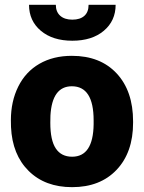

<svg xmlns="http://www.w3.org/2000/svg" viewBox="-20 -771 602 801"><path d="M25.4 -269Q25.4 -348.1 56.2 -409.9Q86.9 -471.7 144.5 -504.9Q202.1 -538.1 279.8 -538.1Q398.4 -538.1 466.8 -464.6Q535.2 -391.1 535.2 -264.6V-258.8Q535.2 -135.3 466.6 -62.7Q397.9 9.8 280.8 9.8Q168 9.8 99.6 -57.9Q31.2 -125.5 25.9 -241.2ZM189.9 -258.8Q189.9 -185.5 212.9 -151.4Q235.8 -117.2 280.8 -117.2Q368.7 -117.2 370.6 -252.4V-269Q370.6 -411.1 279.8 -411.1Q197.3 -411.1 190.4 -288.6ZM462.4 -751Q462.4 -684.1 413.1 -642.6Q363.8 -601.1 281.7 -601.1Q199.7 -601.1 150.4 -642.6Q101.1 -684.1 101.1 -751H212.9Q212.9 -721.7 231.2 -705.3Q249.5 -689 281.7 -689Q314 -689 331.8 -704.8Q349.6 -720.7 349.6 -751Z"/></svg>

Font: Sadagaat-English
Style: Regular
Weight: 900
Designer: Ahmed alsheikh
Foundry: Ahmed alsheikh Design
Version: Version 2.137;January 17, 2018;FontCreator 11.0.0.2408 64-bi